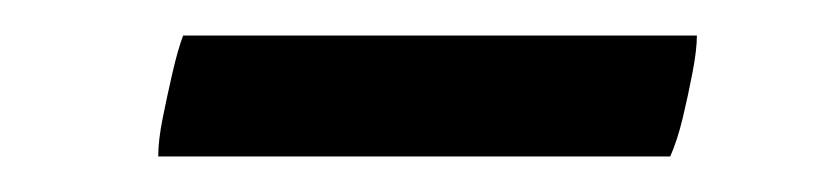

<svg xmlns="http://www.w3.org/2000/svg" viewBox="-20 -319 463 108"><path d="M357 -231H69Q69 -240 71.5 -252.5Q74 -265 77 -278Q80 -291 83 -299H372Q372 -291 369.5 -278Q367 -265 364 -252.5Q361 -240 357 -231Z"/></svg>

Font: Poltawski Nowy Medium
Style: Italic
Weight: 500
Italic angle: -12°
Version: Version 1.001;gftools[0.9.25]